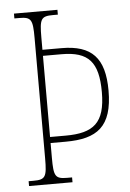

<svg xmlns="http://www.w3.org/2000/svg" viewBox="-52 -753 538 792"><g transform="rotate(-5 217.0 -357.0)"><path d="M36 0H216V-20H196C146 -20 140 -31 140 -108V-169H202C333 -169 397 -214 397 -364C397 -499 344 -555 219 -555H140V-606C140 -683 146 -694 196 -694H216V-714H36V-694H56C106 -694 112 -683 112 -606V-108C112 -31 106 -20 56 -20H36ZM204 -194H140V-530H217C328 -530 369 -485 369 -360C369 -232 320 -194 204 -194Z"/></g></svg>

Font: Noto Serif ExtraCondensed Thin
Style: Regular
Weight: 100
Width: 2
Designer: Monotype Design Team
Foundry: Monotype Imaging Inc.
Version: Version 2.013